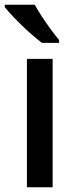

<svg xmlns="http://www.w3.org/2000/svg" viewBox="-30 -786 324 806"><path d="M191 0H83V-539H191ZM116 -766Q128 -744 146 -716.5Q164 -689 183 -663Q202 -637 218 -618V-606H146Q122 -624 91 -652Q60 -680 32 -709Q4 -738 -10 -756V-766Z"/></svg>

Font: Noto Sans Sora Sompeng Medium
Style: Regular
Weight: 500
Designer: Monotype Design Team. David Williams.
Foundry: Monotype Imaging Inc.
Version: Version 2.101; ttfautohint (v1.8.4.7-5d5b)